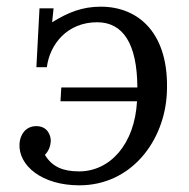

<svg xmlns="http://www.w3.org/2000/svg" viewBox="-20 -536 563 572"><path d="M139.6 -511.2H97.7L88.4 -335.9H119.6C128.4 -404.8 180.7 -469.7 269.5 -469.7C346.2 -469.7 388.7 -406.2 389.2 -275.4H162.6L160.2 -234.4H388.2C388.2 -235.4 388.2 -234.9 388.2 -234.4C381.3 -105.5 307.1 -25.4 215.8 -25.4C168.5 -25.4 135.3 -38.6 113.8 -74.7C126 -86.9 130.4 -102.1 131.3 -115.2C131.8 -132.3 121.6 -161.1 86.9 -160.2C57.1 -159.7 39.6 -135.7 38.1 -107.4C34.7 -42.5 105 16.1 216.3 16.1C371.1 16.1 470.2 -115.7 477.1 -258.8C485.4 -436 393.6 -516.1 280.3 -516.1C226.1 -516.1 184.6 -500 135.3 -469.7Z"/></svg>

Font: Lora Italic
Style: Regular
Weight: 400
Italic angle: -3°
Designer: Olga Karpushina, Alexei Vanyashin
Foundry: Cyreal
Version: Version 1.011;PS 001.011;hotconv 1.0.70;makeotf.lib2.5.58329